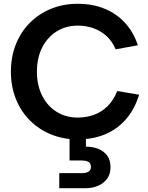

<svg xmlns="http://www.w3.org/2000/svg" viewBox="-20 -727 781 1011"><path d="M388.9 7Q313.3 7 249.3 -19Q185.3 -45 137.6 -92.7Q89.8 -140.5 63.6 -206Q37.4 -271.5 37.4 -350Q37.4 -428.5 63.6 -494Q89.8 -559.5 137.6 -607.2Q185.3 -655 249.3 -681Q313.3 -707 388.9 -707Q467.5 -707 530.5 -681.2Q593.6 -655.4 638.3 -606.6Q683.1 -557.8 706 -488.7L589 -467.2Q570.6 -510.7 540.1 -537.9Q509.7 -565.1 471.5 -578.6Q433.3 -592.1 389.9 -592.1Q326.5 -592.1 277.9 -561.3Q229.2 -530.6 201.8 -476.2Q174.4 -421.8 174.4 -350Q174.4 -278.2 201.8 -223.5Q229.2 -168.9 277.9 -138.4Q326.5 -107.9 389.9 -107.9Q433.8 -107.9 473.5 -121.9Q513.2 -135.9 545.1 -166.6Q577.1 -197.3 597.5 -247.7L712.5 -228.3Q689.1 -151.7 643.3 -99.2Q597.6 -46.6 533.5 -19.8Q469.5 7 388.9 7ZM292.1 264.1V184.8H408.9Q433.3 184.8 446 177.1Q458.7 169.4 458.7 151.5Q458.7 133 446 125.5Q433.3 118.1 408.9 118.1H346.2V-32.1H432.5V45.4Q466.5 44.9 496 56.1Q525.5 67.4 543.7 91.4Q562 115.4 562 153.5Q562 190 543.5 214.8Q524.9 239.6 494.9 251.8Q464.9 264.1 429.9 264.1Z"/></svg>

Font: Envelope Sans Variable
Style: Regular
Weight: 500
Designer: Andreas Rasmussen / Norman Anderson
Foundry: mail.de GmbH
Version: Version 1.150